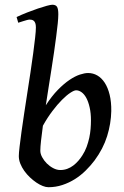

<svg xmlns="http://www.w3.org/2000/svg" viewBox="-20 -762 517 802"><path d="M297.9 -384.8Q289.6 -384.8 273.9 -374.5Q258.3 -364.3 239 -345Q219.7 -325.7 199 -298.3Q178.2 -271 159.2 -236.8Q154.3 -201.7 151.4 -174.6Q148.4 -147.5 148.4 -132.3Q148.4 -119.6 156 -105.5Q163.6 -91.3 175.5 -79.3Q187.5 -67.4 202.4 -59.6Q217.3 -51.8 231.9 -51.8Q247.6 -51.8 261.2 -56.9Q274.9 -62 286.4 -70.8Q297.9 -79.6 307.4 -90.6Q316.9 -101.6 324.2 -113.3Q335 -129.9 341.8 -148.4Q348.6 -167 352.8 -186Q356.9 -205.1 358.4 -223.6Q359.9 -242.2 359.9 -258.8Q359.9 -289.6 354.5 -313.2Q349.1 -336.9 340.6 -352.8Q332 -368.7 320.8 -376.7Q309.6 -384.8 297.9 -384.8ZM444.8 -297.9Q443.8 -246.1 427.5 -193.4Q411.1 -140.6 375 -91.8Q358.4 -69.8 337.9 -49.6Q317.4 -29.3 293 -13.9Q268.6 1.5 240.7 10.7Q212.9 20 182.1 20Q171.9 20 158.7 14.9Q145.5 9.8 131.8 0.5Q118.2 -8.8 105 -21.2Q91.8 -33.7 81.5 -48.1Q71.3 -62.5 64.9 -78.4Q58.6 -94.2 58.6 -109.9Q58.6 -122.6 61.8 -149.4Q64.9 -176.3 69.8 -211.7Q74.7 -247.1 81.1 -289.1Q87.4 -331.1 94.2 -374.5Q101.1 -418 107.4 -460.4Q113.8 -502.9 118.7 -539.6Q123.5 -576.2 126.7 -604.2Q129.9 -632.3 129.9 -647.5Q129.9 -658.7 127.4 -665.3Q125 -671.9 121.1 -675Q117.2 -678.2 112.8 -679.2Q108.4 -680.2 104 -680.2Q99.6 -680.2 91.6 -678Q83.5 -675.8 75.7 -673.3Q66.4 -670.4 56.2 -667L49.3 -690.9Q70.3 -700.7 93.8 -710Q117.2 -719.2 138.2 -726.3Q159.2 -733.4 175.5 -737.8Q191.9 -742.2 198.7 -742.2Q212.9 -742.2 218.3 -733.4Q223.6 -724.6 223.6 -702.1Q223.6 -687.5 221.2 -663.8Q218.8 -640.1 214.8 -609.9Q210.9 -579.6 205.8 -544.4Q200.7 -509.3 194.8 -471.9Q189 -434.6 182.9 -396.5Q176.8 -358.4 171.4 -322.3Q196.3 -360.8 221.7 -386.7Q247.1 -412.6 270.3 -428.2Q293.5 -443.8 313.5 -450.4Q333.5 -457 348.1 -457Q368.7 -457 386.5 -446.8Q404.3 -436.5 417.5 -416.3Q430.7 -396 438 -366.2Q445.3 -336.4 444.8 -297.9Z"/></svg>

Font: Gentium Book Basic
Style: Italic
Weight: 400
Italic angle: -8°
Designer: J. Victor Gaultney and Annie Olsen
Foundry: SIL International
Version: Version 1.102; 2013; Maintenance release